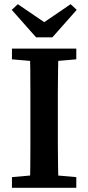

<svg xmlns="http://www.w3.org/2000/svg" viewBox="-20 -896 422 916"><path d="M37 0V-51L174 -63H206L344 -51V0ZM122 0Q124 -51 124.5 -102Q125 -153 125 -205Q125 -257 125 -309V-355Q125 -407 125 -458.5Q125 -510 124.5 -561.5Q124 -613 122 -664H259Q258 -614 257 -562.5Q256 -511 256 -459.5Q256 -408 256 -355V-309Q256 -258 256 -206Q256 -154 257 -103Q258 -52 259 0ZM37 -613V-664H344V-613L206 -601H174ZM65 -876 234 -761H148L317 -876L346 -849L230 -718H152L36 -849Z"/></svg>

Font: Source Serif 4 18pt SemiBold
Style: Regular
Weight: 600
Designer: Frank Grießhammer
Foundry: Adobe Systems Incorporated
Version: Version 4.004;hotconv 1.0.116;makeotfexe 2.5.65601